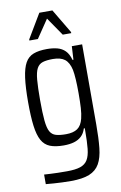

<svg xmlns="http://www.w3.org/2000/svg" viewBox="-99 -771 649 1026"><g transform="rotate(-10 225.5 -258.5)"><path d="M201 199Q176 199 152.5 198Q129 197 107.5 195.5Q86 194 65 192V140Q82 141 100 142Q118 143 139.5 143.5Q161 144 189 144Q235 144 261.5 135Q288 126 301 104.5Q314 83 318 45Q322 7 322 -52V-66H317Q309 -40 292.5 -24.5Q276 -9 252 -2Q228 5 196 5Q151 5 122 -6.5Q93 -18 77 -47Q61 -76 54.5 -127Q48 -178 48 -256Q48 -336 55 -387.5Q62 -439 78 -467.5Q94 -496 123 -507Q152 -518 196 -518Q227 -518 252 -511.5Q277 -505 294.5 -487.5Q312 -470 321 -437H326L330 -510H386V-75Q386 -1 380.5 51.5Q375 104 356.5 136.5Q338 169 301 184Q264 199 201 199ZM218 -52Q258 -52 280.5 -67.5Q303 -83 312 -120Q318 -144 320 -176.5Q322 -209 322 -256Q322 -298 320 -331Q318 -364 314 -384Q305 -425 282.5 -442.5Q260 -460 218 -460Q184 -460 163 -453.5Q142 -447 131 -426.5Q120 -406 116.5 -365Q113 -324 113 -256Q113 -186 117 -144.5Q121 -103 132 -83.5Q143 -64 164 -58Q185 -52 218 -52ZM112 -579V-585L190 -716H261L339 -585V-579H293L225 -678L158 -579Z"/></g></svg>

Font: Saira Condensed
Style: Regular
Weight: 400
Width: 3
Designer: Hector Gatti with collaboration of the Omnibus-Type team
Foundry: Omnibus-Type
Version: Version 1.101